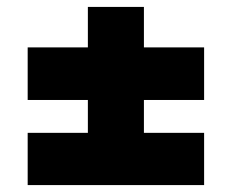

<svg xmlns="http://www.w3.org/2000/svg" viewBox="-20 -646 669 555"><path d="M396 -357V-262H570V-111H60V-262H234V-357H60V-509H234V-626H396V-509H570V-357Z"/></svg>

Font: Fz Poppins
Style: Bold
Weight: 700
Designer: Ninad Kale (Devanagari), Jonny Pinhorn (Latin)
Foundry: Indian Type Foundry
Version: Vit hóa bi Vntype.Com & FontZin.Com